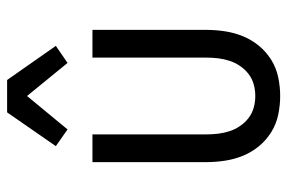

<svg xmlns="http://www.w3.org/2000/svg" viewBox="-154 -646 808 540"><g transform="rotate(-90 250.0 -376.0)"><path d="M250 8Q224 8 197.5 2.5Q171 -3 148.5 -17Q126 -31 109 -51.5Q92 -72 82 -96.5Q72 -121 68 -147.5Q64 -174 64 -200V-520H142V-200Q142 -183 144 -166.5Q146 -150 151 -134.5Q156 -119 165.5 -105Q175 -91 188 -81Q201 -71 217 -66.5Q233 -62 250 -62Q267 -62 283 -66.5Q299 -71 312 -81Q325 -91 334.5 -105Q344 -119 349 -134.5Q354 -150 356 -166.5Q358 -183 358 -200V-520H436V-200Q436 -174 432 -147.5Q428 -121 418 -96.5Q408 -72 391 -51.5Q374 -31 351.5 -17Q329 -3 302.5 2.5Q276 8 250 8ZM156 -590 109 -623 204 -760H295L391 -623L343 -590L250 -704Z"/></g></svg>

Font: Huly
Style: Regular
Weight: 400
Designer: Belleve Invis
Foundry: Belleve Invis
Version: Version 33.2.5; ttfautohint (v1.8.4)